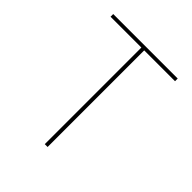

<svg xmlns="http://www.w3.org/2000/svg" viewBox="-192 -831 960 960"><g transform="rotate(45 287.5 -351.0)"><path d="M515 -702V-683H297V0H277V-683H59V-702Z"/></g></svg>

Font: Josefin Sans Thin
Style: Regular
Weight: 250
Designer: Santiago Orozco
Foundry: Typemade
Version: Version 2.000